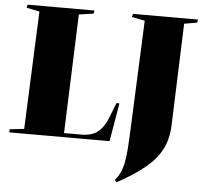

<svg xmlns="http://www.w3.org/2000/svg" viewBox="-62 -795 1152 1088"><g transform="rotate(5 514.5 -250.5)"><path d="M12 -18 93 -27 121 -697 47 -712 51 -730H431L428 -712L345 -700L320 -23H415Q479 -23 513 -51Q547 -79 567 -131L601 -218H618L581 0H10ZM720 -697 646 -712 650 -730H1020L1017 -712L944 -700L923 -117Q920 -42 890.5 16Q861 74 799.5 125Q738 176 640 229L630 217Q648 195 659 172Q670 149 677 116.5Q684 84 687.5 35Q691 -14 694 -87Z"/></g></svg>

Font: Literata 72pt Black
Style: Italic
Weight: 900
Italic angle: -2°
Designer: Latin by Veronika Burian and Jose Scaglione. Greek by Irene Vlachou. Cyrillic by Vera Evstafieva
Foundry: TypeTogether
Version: Version 3.002